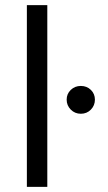

<svg xmlns="http://www.w3.org/2000/svg" viewBox="-20 -726 420 746"><path d="M163.8 0V-706.1H84.4V0ZM239 -338.8Q239 -316.3 255 -300.1Q271 -284 294 -284Q317.4 -284 333.1 -300.1Q348.8 -316.3 348.8 -338.8Q348.8 -361.3 333.1 -376.7Q317.4 -392.1 294 -392.1Q271 -392.1 255 -376.7Q239 -361.3 239 -338.8Z"/></svg>

Font: Estedad-FD VF
Style: Regular
Weight: 100
Designer: Amin Abedi
Version: Version 7.3